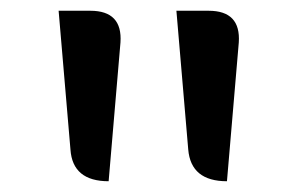

<svg xmlns="http://www.w3.org/2000/svg" viewBox="-20 -795 558 357"><path d="M182 -458Q115 -458 111 -517L89 -775H148Q208 -775 204 -716ZM402 -458Q335 -458 330 -517L308 -775H368Q428 -775 424 -716Z"/></svg>

Font: Swei Half Moon CJK SC
Style: Medium
Weight: 500
Version: Version 2.071